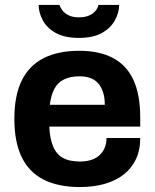

<svg xmlns="http://www.w3.org/2000/svg" viewBox="-20 -743 624 775"><path d="M303 12Q216 12 157 -17.5Q98 -47 68 -108Q38 -169 38 -263Q38 -358 68 -418.5Q98 -479 156.5 -508.5Q215 -538 300 -538Q380 -538 435 -509.5Q490 -481 518 -421.5Q546 -362 546 -268V-232H179Q181 -186 193.5 -154Q206 -122 232.5 -106.5Q259 -91 303 -91Q327 -91 346.5 -97Q366 -103 380 -115Q394 -127 402 -145Q410 -163 410 -186H546Q546 -136 528 -99Q510 -62 478 -37.5Q446 -13 401.5 -0.5Q357 12 303 12ZM181 -320H403Q403 -350 395.5 -372Q388 -394 375 -408Q362 -422 343.5 -428.5Q325 -435 302 -435Q264 -435 238.5 -422.5Q213 -410 199.5 -384.5Q186 -359 181 -320ZM298 -590Q241 -590 205 -610Q169 -630 152.5 -661.5Q136 -693 136 -723H220Q223 -713 232 -701Q241 -689 257.5 -681Q274 -673 298 -673Q324 -673 341 -681Q358 -689 367 -701Q376 -713 377 -723H461Q461 -693 444 -661.5Q427 -630 391.5 -610Q356 -590 298 -590Z"/></svg>

Font: Archivo SemiBold
Style: Bold
Weight: 700
Version: Version 2.001